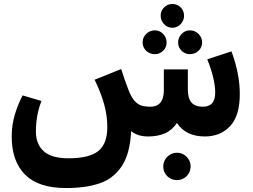

<svg xmlns="http://www.w3.org/2000/svg" viewBox="-20 -688 1278 968"><path d="M1189 -214Q1189 -104 1140 -52Q1091 0 1013 0Q917 0 872 -68Q847 -31 811 -15.5Q775 0 727 0Q674 0 641 -27Q636 85 595 148Q554 211 484.5 235.5Q415 260 313 260H312Q174 260 106.5 192.5Q39 125 39 0Q39 -59 55.5 -112.5Q72 -166 94 -207L189 -179Q161 -107 161 -25Q161 39 200.5 74.5Q240 110 325 110Q430 110 475.5 73.5Q521 37 521 -47Q521 -105 505 -162.5Q489 -220 457 -286L591 -340Q607 -288 628 -234Q642 -198 658 -180Q674 -162 692.5 -156Q711 -150 739 -150Q771 -150 788.5 -170.5Q806 -191 806 -232V-338H927V-239Q927 -192 945.5 -171Q964 -150 1002 -150Q1034 -150 1049.5 -167.5Q1065 -185 1065 -222Q1065 -288 1025 -389L1147 -429Q1189 -316 1189 -214ZM790 -609Q790 -634 807.5 -651Q825 -668 849 -668Q873 -668 890.5 -651Q908 -634 908 -609Q908 -584 890.5 -566Q873 -548 849 -548Q825 -548 807.5 -566Q790 -584 790 -609ZM699 -474Q699 -499 717 -517Q735 -535 761 -535Q785 -535 802.5 -517Q820 -499 820 -474Q820 -449 802.5 -432Q785 -415 761 -415Q735 -415 717 -432Q699 -449 699 -474ZM878 -474Q878 -499 895.5 -517Q913 -535 937 -535Q963 -535 981 -517Q999 -499 999 -474Q999 -449 981 -432Q963 -415 937 -415Q913 -415 895.5 -432Q878 -449 878 -474ZM803 151Q803 123 823.5 102.5Q844 82 872 82Q901 82 921 102.5Q941 123 941 151Q941 180 921 200Q901 220 872 220Q843 220 823 200Q803 180 803 151Z"/></svg>

Font: FiraGOUPP
Style: Bold
Weight: 700
Designer: bBox Type
Foundry: bBox Type GmbH
Version: Version 1.001